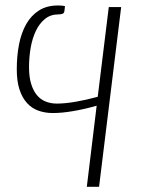

<svg xmlns="http://www.w3.org/2000/svg" viewBox="-20 -524 528 721"><path d="M352 177.5H306L343 -127Q297.5 -114 254.8 -106.8Q212 -99.5 178.5 -99.5Q149 -99.5 124 -108.5Q99 -117.5 81 -137.5Q63 -157.5 53 -188.5Q43 -219.5 43 -264Q43 -314 51.5 -357.5Q60 -401 78.5 -433.5Q97 -466 126.5 -484.8Q156 -503.5 198.5 -503.5Q207 -503.5 213 -502.8Q219 -502 224 -501L222 -483.5Q221 -474.5 214.8 -472.2Q208.5 -470 200 -470Q170 -470 149 -453Q128 -436 114.8 -408.2Q101.5 -380.5 95.2 -344.8Q89 -309 89 -271.5Q89 -235.5 96.8 -209.8Q104.5 -184 118.2 -167.2Q132 -150.5 151.2 -142.8Q170.5 -135 193 -135Q224 -135 263.5 -141.8Q303 -148.5 347 -160.5L388.5 -497.5H435Z"/></svg>

Font: Lato Light
Style: Italic
Weight: 300
Italic angle: -7°
Designer: Lukasz Dziedzic
Foundry: tyPoland Lukasz Dziedzic
Version: Version 2.007; 2014-02-27